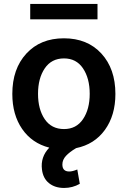

<svg xmlns="http://www.w3.org/2000/svg" viewBox="-20 -747 648 974"><path d="M474.6 -727.1V-648.9H133.3V-727.1ZM305.2 206.5Q258.8 206.5 228.5 182.1Q198.2 157.7 192.9 112.8Q184.6 49.3 230 2Q142.1 -20.5 92.3 -92.8Q42.5 -165 42.5 -270.5Q42.5 -397.9 113.8 -475.3Q185.1 -552.7 304.2 -552.7Q423.3 -552.7 494.4 -475.3Q565.4 -397.9 565.4 -270.5Q565.4 -161.6 512.2 -88.1Q459 -14.6 366.2 4.4Q333 23.9 314.7 43.7Q296.4 63.5 296.4 87.4Q296.4 123 331.5 123Q347.7 123 372.1 112.8L384.8 185.5Q348.1 206.5 305.2 206.5ZM304.7 -92.3Q367.2 -92.3 401.1 -142.6Q435.1 -192.9 435.1 -271Q435.1 -349.6 401.1 -400.1Q367.2 -450.7 304.7 -450.7Q241.2 -450.7 207 -400.1Q172.9 -349.6 172.9 -271Q172.9 -192.4 207 -142.3Q241.2 -92.3 304.7 -92.3Z"/></svg>

Font: Interop SemBd
Style: Regular
Weight: 600
Designer: Rasmus Andersson, Google, Jang Haemin
Foundry: jhaemin
Version: Version 1.007